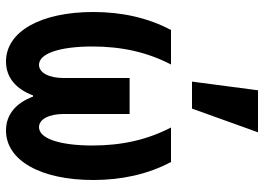

<svg xmlns="http://www.w3.org/2000/svg" viewBox="-140 -730 880 640"><g transform="rotate(90 300.0 -410.0)"><path d="M415 10C515 10 580 -106 580 -281C580 -375 561 -463 520 -540H405C446 -461 465 -376 465 -278C465 -170 442 -100 404 -100C377 -100 360 -134 360 -182V-402H240V-182C240 -134 223 -100 196 -100C158 -100 135 -170 135 -278C135 -376 154 -461 195 -540H80C39 -463 20 -375 20 -281C20 -106 85 10 185 10C239 10 277 -24 298 -80H302C323 -24 361 10 415 10ZM421 -830H281L252 -610H342Z"/></g></svg>

Font: CommitMono
Style: Bold
Weight: 700
Monospace: yes
Designer: Eigil Nikolajsen
Foundry: Eigil Nikolajsen
Version: Version 1.143